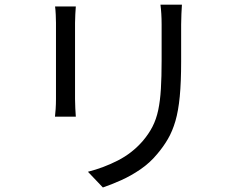

<svg xmlns="http://www.w3.org/2000/svg" viewBox="-20 -779 1040 840"><path d="M775.9 -758.6Q774.9 -740.2 773.7 -718.6Q772.5 -697 772.5 -671.9Q772.5 -652 772.5 -621Q772.5 -590 772.5 -559.4Q772.5 -528.9 772.5 -510Q772.5 -420.4 766.5 -357.2Q760.4 -294 747.5 -249.6Q734.5 -205.2 714.7 -171.1Q695 -137.1 667.8 -105.2Q636 -66.6 594.4 -38.1Q552.7 -9.6 509.9 9.5Q467.1 28.6 430.1 41.2L364.7 -27.5Q433.6 -45.1 495.5 -76.8Q557.5 -108.4 603.7 -161.1Q630.5 -192.4 647.1 -224.8Q663.7 -257.1 672.2 -297.3Q680.7 -337.4 683.9 -390.1Q687.1 -442.8 687.1 -513.7Q687.1 -533.5 687.1 -564Q687.1 -594.5 687.1 -624.5Q687.1 -654.6 687.1 -671.9Q687.1 -697 685.7 -718.6Q684.4 -740.2 682 -758.6ZM311.7 -750.8Q310.7 -736.7 309.5 -716.8Q308.3 -696.9 308.3 -679.1Q308.3 -671.6 308.3 -647.3Q308.3 -623 308.3 -588.8Q308.3 -554.6 308.3 -516.6Q308.3 -478.7 308.3 -443.5Q308.3 -408.3 308.3 -382Q308.3 -355.7 308.3 -345.2Q308.3 -326.2 309.5 -304.4Q310.7 -282.6 311.7 -268.7H220.5Q222.1 -280.6 223.5 -302.2Q224.9 -323.8 224.9 -345.6Q224.9 -356.1 224.9 -382.4Q224.9 -408.7 224.9 -443.9Q224.9 -479.1 224.9 -517Q224.9 -555 224.9 -589Q224.9 -623 224.9 -647.3Q224.9 -671.6 224.9 -679.1Q224.9 -692.5 223.9 -714.6Q222.9 -736.7 220.9 -750.8Z"/></svg>

Font: Noto Sans KR Thin
Style: Regular
Weight: 100
Designer: Ryoko NISHIZUKA 西塚涼子 (kana, bopomofo & ideographs); Paul D. Hunt (Latin, Greek & Cyrillic); Sandoll Communications 산돌커뮤니
Foundry: Adobe
Version: Version 2.004-H2;hotconv 1.0.118;makeotfexe 2.5.65603